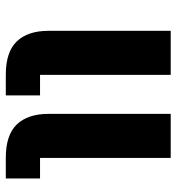

<svg xmlns="http://www.w3.org/2000/svg" viewBox="6 -600 594 645"><g transform="rotate(90 302.5 -277.0)"><path d="M230 0Q154 0 118.5 -37Q83 -74 83 -144V-554H231V-115H300V0ZM509 0Q433 0 397.5 -37Q362 -74 362 -144V-554H510V-115H579V0Z"/></g></svg>

Font: IBM Plex Thai
Style: Bold
Weight: 700
Designer: Mike Abbink, Paul van der Laan, Pieter van Rosmalen, Ben Mitchell, Mark Frömberg
Foundry: Bold Monday
Version: Version 1.0